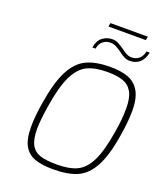

<svg xmlns="http://www.w3.org/2000/svg" viewBox="-178 -1116 1041 1235"><g transform="rotate(20 343.0 -499.0)"><path d="M109 -203Q109 -274 125 -371Q149 -520 190 -599Q231 -678 294 -708.5Q357 -739 458 -739Q533 -739 582.5 -720Q632 -701 659 -653Q686 -605 686 -521Q686 -449 670 -352Q647 -205 605 -127.5Q563 -50 499.5 -22Q436 6 337 6Q259 6 210 -11Q161 -28 135 -73.5Q109 -119 109 -203ZM629 -361Q644 -448 644 -522Q644 -595 622 -634Q600 -673 558.5 -687.5Q517 -702 451 -702Q365 -702 312 -675.5Q259 -649 223.5 -575.5Q188 -502 166 -362Q150 -260 150 -204Q150 -133 170.5 -95.5Q191 -58 232.5 -44.5Q274 -31 346 -31Q434 -31 486 -56.5Q538 -82 572.5 -152.5Q607 -223 629 -361ZM361 -1004H617L612 -979H356ZM410 -911Q430 -911 447.5 -902.5Q465 -894 491 -876Q513 -859 529 -851Q545 -843 563 -843Q593 -843 614 -861Q635 -879 641 -912H663Q655 -868 628.5 -843Q602 -818 559 -818Q540 -818 522.5 -826.5Q505 -835 483 -852Q459 -869 442 -877.5Q425 -886 405 -886Q376 -886 354 -868.5Q332 -851 327 -817H305Q313 -866 342.5 -888.5Q372 -911 410 -911Z"/></g></svg>

Font: Exo ExtraLight
Style: Italic
Weight: 275
Italic angle: -9°
Designer: Natanael Gama
Foundry: Natanael Gama
Version: Version 1.500; ttfautohint (v1.6)